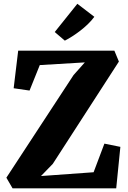

<svg xmlns="http://www.w3.org/2000/svg" viewBox="-20 -1020 695 1040"><path d="M48 0 14.5 -57.5 378.5 -613.5 439.5 -682 195.5 -667.5 140 -529.5 54 -542 78.5 -745.5H599.5L624 -686.5L266 -132.5L202 -66.5L487 -87L545.5 -242L632 -224.5L609.5 0ZM331 -800 276.5 -846.5 399 -999.5 491 -929Q475.5 -908 455.8 -889Q436 -870 414.5 -853.5Q393 -837 372 -823.5Q351 -810 331.5 -800Z"/></svg>

Font: Merriweather 20pt Black
Style: Regular
Weight: 900
Version: Version 2.100